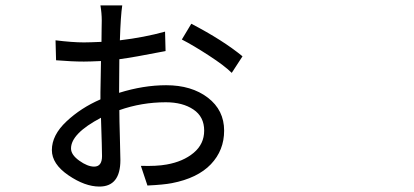

<svg xmlns="http://www.w3.org/2000/svg" viewBox="-20 -644 1540 714"><path d="M330.1 -24.4Q359.4 -24.4 359.4 -63.5Q359.4 -88.9 355.5 -206.1Q244.1 -147.5 244.1 -91.8Q244.1 -68.4 274.9 -46.4Q305.7 -24.4 330.1 -24.4ZM422.9 -303.7V-298.8Q513.7 -327.1 597.7 -327.1Q692.4 -327.1 752.9 -280.8Q813.5 -234.4 813.5 -158.2Q813.5 -85 764.2 -33.2Q714.8 18.6 619.1 37.1Q588.9 43 528.3 45.9L503.9 -27.3Q562.5 -25.4 599.6 -32.2Q661.1 -43 700.2 -75.7Q739.3 -108.4 739.3 -158.2Q739.3 -210 699.2 -236.8Q659.2 -263.7 596.7 -263.7Q506.8 -263.7 423.8 -234.4Q423.8 -199.2 425.8 -133.3Q427.7 -67.4 427.7 -48.8Q427.7 49.8 349.6 49.8Q295.9 49.8 234.4 7.8Q172.9 -34.2 172.9 -85.9Q172.9 -141.6 227.1 -192.4Q281.2 -243.2 353.5 -274.4V-300.8Q353.5 -317.4 354.5 -356.9Q355.5 -396.5 355.5 -417Q312.5 -415 292 -415Q248 -415 188.5 -419.9L186.5 -494.1Q250 -486.3 292 -486.3Q310.5 -486.3 357.4 -488.3Q357.4 -508.8 357.9 -536.1Q358.4 -563.5 358.4 -567.4Q358.4 -594.7 353.5 -624H434.6Q428.7 -585.9 425.8 -494.1Q516.6 -504.9 593.8 -526.4L595.7 -454.1Q476.6 -430.7 423.8 -423.8Q423.8 -402.3 423.3 -361.8Q422.9 -321.3 422.9 -303.7ZM656.2 -497.1 691.4 -555.7Q809.6 -494.1 881.8 -434.6L841.8 -373Q815.4 -399.4 756.8 -437.5Q698.2 -475.6 656.2 -497.1Z"/></svg>

Font: Bpmf Zihi Sans Regular
Style: Regular
Weight: 400
Foundry: But Ko
Version: Version 1.320